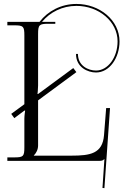

<svg xmlns="http://www.w3.org/2000/svg" viewBox="-20 -832 638 993"><path d="M18 0H492C508 0 512 -2 519 -9H520L510 140L520 141L549 -273H529L518 -133C510.5 -37.1 446 -27 350 -27H155V-28C167 -40 177 -58 177 -80V-313L375 -459L359 -480L177 -346H174C174 -346 177 -372 177 -390V-656C177 -704 183 -709 231 -709H266V-719H197.3C238.8 -769.1 302.5 -801.6 375.2 -801.6C491.3 -801.6 588.1 -720.5 588.1 -618C588.1 -535.6 538.4 -467.1 476.5 -467.1C437.5 -467.1 383.1 -490.9 383.1 -553H373.1C373.1 -483.2 434.5 -457.1 476.5 -457.1C546.5 -457.1 598.1 -532.7 598.1 -618C598.1 -727.3 495.5 -811.6 375.2 -811.6C296.4 -811.6 227.6 -774.9 184.5 -719H18V-701H53C101 -701 106 -696 106 -648V-293L38 -243L54 -221L106 -260H110C110 -260 106 -235 106 -217V-71C106 -23 101 -18 53 -18H18Z"/></svg>

Font: FoglihtenNo04
Style: Regular
Weight: 500
Designer: gluk (gluksza@wp.pl)
Foundry: gluk (gluksza@wp.pl)
Version: Version 0.70